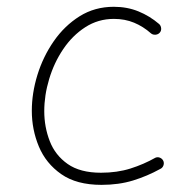

<svg xmlns="http://www.w3.org/2000/svg" viewBox="-20 -526 563 557"><path d="M443.4 -431.2Q438.5 -425.8 430.9 -425.3Q423.3 -424.8 418 -429.2Q395.5 -449.2 368.9 -460.2Q342.3 -471.2 310.5 -471.2Q264.6 -471.2 227.3 -447Q189.9 -422.9 163.3 -383.3Q136.7 -343.8 122.6 -296.6Q108.4 -249.5 108.4 -203.6Q108.4 -157.7 124.3 -116.7Q140.1 -75.7 176.3 -50.3Q212.4 -24.9 272.9 -24.9Q319.8 -24.9 358.4 -37.1Q397 -49.3 430.7 -68.4Q437.5 -71.3 444.3 -68.4Q451.2 -65.4 454.1 -58.6Q456.5 -52.2 453.9 -45.4Q451.2 -38.6 444.3 -35.6Q407.2 -15.1 366 -2.4Q324.7 10.3 274.4 10.3Q202.1 10.3 157.7 -20.8Q113.3 -51.8 92.8 -100.8Q72.3 -149.9 72.3 -204.6Q72.3 -255.9 88.6 -308.8Q105 -361.8 136 -406.5Q167 -451.2 210.9 -478.8Q254.9 -506.3 310.1 -506.3Q349.1 -506.3 381.8 -492.9Q414.6 -479.5 441.4 -456.5Q446.8 -451.7 447.5 -444.1Q448.2 -436.5 443.4 -431.2Z"/></svg>

Font: Mikhak ExtraLight
Style: Regular
Weight: 200
Designer: Amin Abedi
Version: Version 3.3